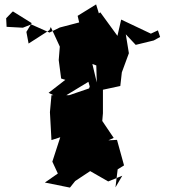

<svg xmlns="http://www.w3.org/2000/svg" viewBox="-20 -755 795 873"><path d="M39 -703 124 -650 100 -610 110 -557 205 -618 211 -632 252 -543 247 -482 258 -398 277 -392 201 -333 255 -306 382 -383 388 -362 385 -353 294 -322H214L207 -245L214 -118L254 -131L218 -20L243 34L184 75L298 98L322 68L390 23L472 70L536 44L505 97L515 15L544 -3L512 -119L473 -117L497 -128L445 -205L448 -240V-347L527 -364L534 -426L566 -513L552 -599L597 -551L679 -571L708 -587L698 -617L666 -602L531 -666L514 -592L436 -699L364 -644L355 -606L368 -567L383 -531L417 -489L420 -380L400 -464L455 -444L393 -569L417 -616L441 -657L417 -735L333 -683L340 -653L252 -630L205 -607L122 -644L84 -629L10 -633L8 -672L36 -701Z"/></svg>

Font: Hussar Lance
Style: ExBd
Weight: 700
Foundry: Cannot Into Space Fonts, PlusOne Fonts
Version: Version 2.270